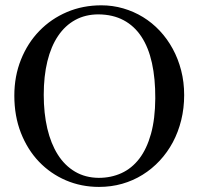

<svg xmlns="http://www.w3.org/2000/svg" viewBox="-20 -698 763 733"><path d="M357.9 15.6Q290.5 15.6 231.7 -9.5Q172.9 -34.7 128.9 -80.6Q85 -126.5 59.8 -190.7Q34.7 -254.9 34.7 -333Q34.7 -407.2 60.1 -470.5Q85.4 -533.7 130.1 -579.8Q174.8 -626 235.4 -651.9Q295.9 -677.7 366.7 -677.7Q410.2 -677.7 450.4 -666Q490.7 -654.3 525.9 -632.8Q561 -611.3 589.8 -580.6Q618.7 -549.8 639.4 -511.7Q660.2 -473.6 671.6 -429.2Q683.1 -384.8 683.1 -335Q683.1 -285.2 671.9 -239.5Q660.6 -193.8 639.9 -155Q619.1 -116.2 589.8 -84.7Q560.5 -53.2 524.4 -30.8Q488.3 -8.3 446.3 3.7Q404.3 15.6 357.9 15.6ZM572.8 -322.3Q573.2 -397.9 560.1 -457.5Q546.9 -517.1 519.8 -558.1Q492.7 -599.1 451.9 -620.8Q411.1 -642.6 356 -643.1Q306.2 -643.1 267.3 -621.8Q228.5 -600.6 201.7 -560.8Q174.8 -521 160.9 -464.1Q147 -407.2 147 -335.9Q147 -265.6 160.6 -207.5Q174.3 -149.4 200.7 -107.7Q227.1 -65.9 266.4 -42.7Q305.7 -19.5 356.9 -19Q404.3 -19 443.8 -37.1Q483.4 -55.2 512 -92.5Q540.5 -129.9 556.4 -187Q572.3 -244.1 572.8 -322.3Z"/></svg>

Font: Campania
Style: Regular
Weight: 400
Version: Version 2.009